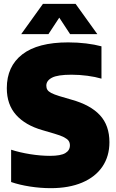

<svg xmlns="http://www.w3.org/2000/svg" viewBox="-20 -971 606 1001"><path d="M38 -22V-190.5Q82.5 -176 137.2 -167.2Q192 -158.5 241 -158.5Q296.5 -158.5 320.5 -172.8Q344.5 -187 344.5 -213Q344.5 -227 337.8 -236.8Q331 -246.5 313.8 -255.5Q296.5 -264.5 264 -274L201 -292.5Q112 -318 63.8 -372Q15.5 -426 15.5 -511.5Q15.5 -625 96.2 -687.5Q177 -750 335.5 -750Q384.5 -750 429.2 -744.5Q474 -739 509 -729.5V-561Q477 -570.5 435.5 -576Q394 -581.5 353 -581.5Q280.5 -581.5 251 -566Q221.5 -550.5 221.5 -524.5Q221.5 -512 227 -503Q232.5 -494 247.2 -486.2Q262 -478.5 289.5 -470L352.5 -451.5Q451.5 -424 501 -370.5Q550.5 -317 550.5 -229.5Q550.5 -156.5 514 -102.5Q477.5 -48.5 408.5 -19.2Q339.5 10 244.5 10Q191.5 10 136.5 1.5Q81.5 -7 38 -22ZM487.5 -793H345.5L289 -879L232.5 -793H90.5L204 -951H374Z"/></svg>

Font: Encode Sans Semi Condensed Black
Style: Regular
Weight: 900
Width: 4
Designer: Multiple Designers
Foundry: Impallari Type
Version: Version 2.000